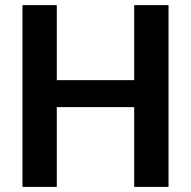

<svg xmlns="http://www.w3.org/2000/svg" viewBox="-20 -731 748 751"><path d="M202.1 -710.9V-417.5H504.9V-710.9H639.2V0H504.9V-312H202.1V0H67.9V-710.9Z"/></svg>

Font: Vazirmatn RD FD SemiBold
Style: Regular
Weight: 600
Designer: Saber Rastikerdar
Foundry: Saber Rastikerdar
Version: Version 33.003